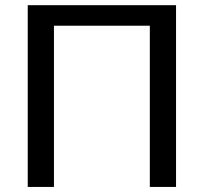

<svg xmlns="http://www.w3.org/2000/svg" viewBox="-20 -738 805 758"><path d="M675 0H571.5V-636.5H193V0H89.5V-717.5H675Z"/></svg>

Font: Lato Medium
Style: Regular
Weight: 500
Designer: Lukasz Dziedzic
Foundry: tyPoland Lukasz Dziedzic
Version: Version 2.006; 2014-01-15